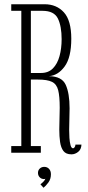

<svg xmlns="http://www.w3.org/2000/svg" viewBox="-20 -720 416 905"><path d="M317 7.5Q291 7.5 279 -8.2Q267 -24 263.2 -50.8Q259.5 -77.5 259.5 -109Q259.5 -134.5 260.5 -161Q261.5 -187.5 261.5 -212Q261.5 -266.5 254.2 -295Q247 -323.5 225 -334.2Q203 -345 158.5 -345H125.5V-31.5H172.5V0H33V-31.5H80.5V-669H33V-700H190Q246.5 -700 281.2 -661.8Q316 -623.5 316 -537.5Q316 -449.5 284.8 -406.8Q253.5 -364 210.5 -361Q271.5 -360.5 289.8 -320.2Q308 -280 308 -209.5Q308 -185 307 -159Q306 -133 306 -108Q306 -90.5 307.2 -70.2Q308.5 -50 312.5 -35.5Q316.5 -21 324.5 -21Q328 -21 331.8 -26.2Q335.5 -31.5 335.5 -38.5H364Q363 -15.5 348.2 -4Q333.5 7.5 317 7.5ZM125.5 -376H173.5Q208 -376 229.2 -397.5Q250.5 -419 260.5 -455.2Q270.5 -491.5 270.5 -535.5Q270.5 -596.5 252.8 -632.8Q235 -669 180 -669H125.5ZM185 165 170.5 148.5Q175.5 145.5 184.2 136.8Q193 128 193.5 122Q192.5 124 187.5 124Q175 124 167 115.5Q159 107 159 95Q159 82.5 167.5 74.5Q176 66.5 188.5 66.5Q202.5 66.5 211.2 76Q220 85.5 220 101.5Q220 124 208 140.2Q196 156.5 185 165Z"/></svg>

Font: Imbue 10pt ExtraLight
Style: Regular
Weight: 200
Designer: Tyler Finck
Foundry: Etcetera Type Company
Version: Version 1.102; ttfautohint (v1.8.3)